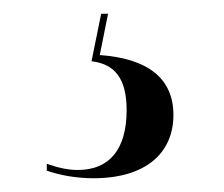

<svg xmlns="http://www.w3.org/2000/svg" viewBox="-20 -26 326 279"><path d="M116 233C191 233 232 197 232 141C232 88 195 59 125 54L137 -6H127L113 63C146 67 164 87 164 134C164 191 139 221 93 221C79 221 65 218 48 212V222C68 229 92 233 116 233Z"/></svg>

Font: Noto Serif Display Condensed Medium
Style: Regular
Weight: 500
Width: 3
Designer: Monotype Design Team
Foundry: Monotype Imaging Inc.
Version: Version 2.009